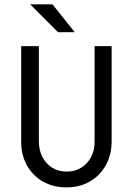

<svg xmlns="http://www.w3.org/2000/svg" viewBox="-20 -832 596 861"><path d="M277.8 8.3Q218.8 8.3 172.9 -17.7Q127.1 -43.8 101 -89.9Q75 -136.1 75 -196.5V-625H154.2V-199.3Q154.2 -158.3 170.5 -127.4Q186.8 -96.5 214.9 -79.5Q243.1 -62.5 279.2 -62.5Q315.3 -62.5 343.4 -79.5Q371.5 -96.5 387.8 -126.7Q404.2 -156.9 404.2 -196.5V-625H480.6V-199.3Q480.6 -138.2 454.5 -91.3Q428.5 -44.4 383 -18.1Q337.5 8.3 277.8 8.3ZM240.3 -687.5 115.3 -812.5H215.3L315.3 -687.5Z"/></svg>

Font: Afacad Flux
Style: Regular
Weight: 400
Designer: Kristian Moeller
Foundry: Dicotype
Version: Version 1.100